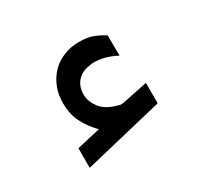

<svg xmlns="http://www.w3.org/2000/svg" viewBox="-67 -861 404 390"><g transform="rotate(-30 134.5 -666.0)"><path d="M100.1 -607.9Q84.5 -623.5 74 -643.3Q63.5 -663.1 63.5 -689.9Q63.5 -709 69.1 -724.1Q74.7 -739.3 84 -750.5Q96.7 -766.1 115 -773.9Q133.3 -781.7 152.8 -781.7Q172.9 -781.7 185.1 -777.1Q197.3 -772.5 210.9 -764.2L211.4 -716.3Q184.6 -730.5 159.7 -730.5Q150.9 -730.5 140.4 -727.8Q129.9 -725.1 122.1 -717.8Q108.4 -705.6 108.4 -683.6Q108.9 -667.5 119.9 -652.8Q130.9 -638.2 154.8 -631.3Q157.2 -630.9 159.7 -629.9Q162.1 -628.9 165.5 -628.9Q168.5 -628.9 170.4 -629.4L230 -641.6V-593.8L44.9 -549.3V-595.2Z"/></g></svg>

Font: Vazir UI
Style: Regular-UI
Weight: 400
Designer: Saber Rastikerdar
Foundry: Saber Rastikerdar
Version: Version 30.1.0